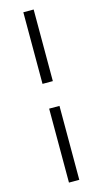

<svg xmlns="http://www.w3.org/2000/svg" viewBox="-158 -904 632 1166"><g transform="rotate(-15 158.5 -321.5)"><path d="M121.1 -407.2V-857.4H186V-407.2ZM121.1 213.4V-251.5H186V213.4Z"/></g></svg>

Font: Fjord
Style: One
Weight: 400
Designer: Viktoriya Grabowska
Foundry: Viktoriya Grabowska
Version: Version 1.002